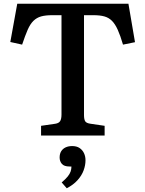

<svg xmlns="http://www.w3.org/2000/svg" viewBox="-20 -723 775 1024"><path d="M199 0V-52L275 -63Q294 -66 301 -77.5Q308 -89 308 -113V-642H258Q223 -642 199.5 -635.5Q176 -629 158.5 -612Q141 -595 127.5 -564Q114 -533 98 -485L35 -499L72 -703H665L700 -498L636 -485Q622 -533 608 -564Q594 -595 577 -612Q560 -629 536.5 -635.5Q513 -642 479 -642H428V-110Q428 -86 434.5 -76Q441 -66 463 -63L538 -52V0ZM336 281 309 250Q330 232 341 218.5Q352 205 356.5 192Q361 179 361 165H351Q322 165 310 151Q298 137 298 117Q298 97 306.5 83.5Q315 70 330 63Q345 56 365 56Q389 56 404.5 66.5Q420 77 428 94Q436 111 436 132Q436 158 426 185.5Q416 213 393.5 238Q371 263 336 281Z"/></svg>

Font: Literata 18pt Medium
Style: Regular
Weight: 500
Designer: Latin by Veronika Burian and Jose Scaglione. Greek by Irene Vlachou. Cyrillic by Vera Evstafieva.
Foundry: TypeTogether
Version: Version 3.103;gftools[0.9.29]